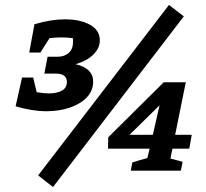

<svg xmlns="http://www.w3.org/2000/svg" viewBox="-20 -689 831 775"><path d="M69 -376H114L128 -317Q156 -312 176 -312Q211 -312 230.5 -323.5Q250 -335 250 -358Q250 -392 204 -392H159L172 -460H213Q240 -460 257.5 -475.5Q275 -491 275 -522Q275 -528 274 -535Q252 -538 228 -538Q205 -538 180 -535L143 -477H98L119 -591Q185 -611 242 -611Q304 -611 343.5 -589Q383 -567 383 -526Q383 -495 357 -469Q331 -443 285 -430Q356 -413 356 -360Q356 -323 331 -296.5Q306 -270 263 -255Q220 -240 167 -240Q139 -240 107.5 -245Q76 -250 43 -260ZM194 66 134 19 662 -669 722 -623ZM508 0 514 -33Q531 -39 544 -42.5Q557 -46 575 -51L584 -89H416L417 -135L641 -357H730L687 -145H754L744 -89H676L668 -49L717 -36L710 0ZM503 -145H597L624 -264Z"/></svg>

Font: Piazzolla
Style: Bold Italic
Weight: 700
Italic angle: -11.3°
Designer: Juan Pablo del Peral
Foundry: Huerta Tipografica
Version: Version 1.330